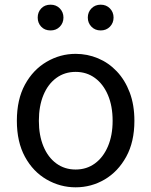

<svg xmlns="http://www.w3.org/2000/svg" viewBox="-20 -787 646 820"><path d="M303 13Q237 13 179 -20.5Q121 -54 86.5 -117.5Q52 -181 52 -271Q52 -362 86.5 -425.5Q121 -489 179 -523Q237 -557 303 -557Q353 -557 398.5 -538Q444 -519 479 -482Q514 -445 534 -392Q554 -339 554 -271Q554 -181 519 -117.5Q484 -54 427 -20.5Q370 13 303 13ZM303 -63Q350 -63 385.5 -89Q421 -115 441 -162Q461 -209 461 -271Q461 -334 441 -381Q421 -428 385.5 -454Q350 -480 303 -480Q256 -480 220.5 -454Q185 -428 165.5 -381Q146 -334 146 -271Q146 -209 165.5 -162Q185 -115 220.5 -89Q256 -63 303 -63ZM196 -657Q171 -657 156 -673Q141 -689 141 -712Q141 -735 156 -751Q171 -767 196 -767Q220 -767 235.5 -751Q251 -735 251 -712Q251 -689 235.5 -673Q220 -657 196 -657ZM410 -657Q386 -657 370.5 -673Q355 -689 355 -712Q355 -735 370.5 -751Q386 -767 410 -767Q434 -767 449.5 -751Q465 -735 465 -712Q465 -689 449.5 -673Q434 -657 410 -657Z"/></svg>

Font: Noto Sans TC
Style: Regular
Weight: 400
Designer: Ryoko NISHIZUKA  (kana, bopomofo & ideographs); Paul D. Hunt (Latin, Greek & Cyrillic); Sandoll Communications , Soo-you
Foundry: Adobe
Version: Version 2.004-H2;hotconv 1.0.118;makeotfexe 2.5.65603